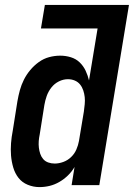

<svg xmlns="http://www.w3.org/2000/svg" viewBox="-20 -755 546 783"><path d="M141 8Q116 8 93 -1.5Q70 -11 55.5 -29.5Q41 -48 34 -72Q27 -96 25 -120.5Q23 -145 25 -171Q27 -197 32 -222L51 -342Q55 -365 61 -387Q67 -409 77.5 -430Q88 -451 103.5 -469.5Q119 -488 138.5 -502Q158 -516 180.5 -522Q203 -528 226 -528Q248 -528 269 -521.5Q290 -515 305 -500.5Q320 -486 329 -467Q338 -448 343 -427L378 -639H147L163 -735H506L385 0H272L284 -74Q273 -55 257 -39.5Q241 -24 222 -13Q203 -2 182.5 3Q162 8 141 8ZM203 -88Q220 -88 238 -94.5Q256 -101 270 -114.5Q284 -128 291.5 -145.5Q299 -163 302 -180L322 -300Q324 -315 325.5 -330Q327 -345 325.5 -359Q324 -373 319.5 -386.5Q315 -400 306.5 -410.5Q298 -421 285 -426.5Q272 -432 257 -432Q238 -432 220 -423Q202 -414 189.5 -398Q177 -382 170.5 -363.5Q164 -345 161 -327L142 -207Q139 -193 138 -179.5Q137 -166 138.5 -153Q140 -140 144 -128Q148 -116 156 -106.5Q164 -97 176.5 -92.5Q189 -88 203 -88Z"/></svg>

Font: Iosevka SS04
Style: Bold Italic
Weight: 700
Italic angle: -9°
Monospace: yes
Designer: Belleve Invis
Foundry: Belleve Invis
Version: Version 19.0.0; ttfautohint (v1.8.4)